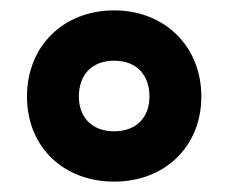

<svg xmlns="http://www.w3.org/2000/svg" viewBox="-20 -744 440 370"><path d="M200 -394C297 -394 368 -461 368 -558C368 -655 297 -724 200 -724C102 -724 32 -655 32 -558C32 -461 102 -394 200 -394ZM200 -491C157 -491 132 -518 132 -558C132 -600 157 -627 200 -627C243 -627 268 -600 268 -558C268 -518 243 -491 200 -491Z"/></svg>

Font: Noto Sans Lao Looped SemiCondensed ExtraBold
Style: Regular
Weight: 800
Width: 4
Designer: Mark Frömberg, Ben Mitchell
Foundry: The Fontpad Ltd
Version: Version 1.002